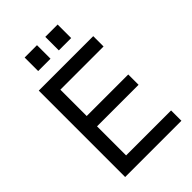

<svg xmlns="http://www.w3.org/2000/svg" viewBox="-267 -1036 1144 1144"><g transform="rotate(-45 305.5 -463.5)"><path d="M341 -813V-927H445V-813ZM167 -813V-927H271V-813ZM87 0V-728H546V-641H182V-419H532V-332H182V-87H561V0Z"/></g></svg>

Font: Gen
Style: Regular
Weight: 400
Version: Version 1.000;PS 001.001;hotconv 1.0.56